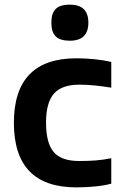

<svg xmlns="http://www.w3.org/2000/svg" viewBox="-20 -801 542 830"><path d="M310 9Q40 9 40 -270Q40 -549 310 -549Q348 -549 388.5 -545Q429 -541 461 -533V-422Q425 -428 390 -431.5Q355 -435 323 -435Q247 -435 213 -396Q179 -357 179 -271Q179 -183 212 -144Q245 -105 322 -105Q363 -105 394.5 -107.5Q426 -110 461 -117V-7Q432 1 391.5 5Q351 9 310 9ZM282 -625Q240 -625 221 -643.5Q202 -662 202 -703Q202 -744 221 -762.5Q240 -781 282 -781Q362 -781 362 -703Q362 -625 282 -625Z"/></svg>

Font: Encode Sans Normal
Style: SemiBold
Weight: 600
Designer: Pablo Impallari, Andres Torresi
Foundry: Pablo Impallari, Andres Torresi
Version: Version 1.000; ttfautohint (v1.00) -l 8 -r 50 -G 200 -x 14 -